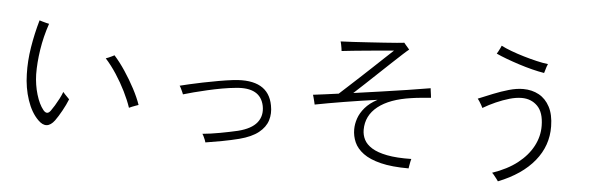

<svg xmlns="http://www.w3.org/2000/svg" viewBox="-55 -1038 4109 1317"><g transform="rotate(5 2000.0 -379.5)"><path d="M230 -57Q181 -105 153 -188.5Q125 -272 123 -366Q120 -455 135.5 -551Q151 -647 178 -741Q184 -739 197.5 -735Q211 -731 225 -727.5Q239 -724 245 -723Q214 -632 200 -541Q186 -450 187 -370Q189 -298 208.5 -232.5Q228 -167 258 -130Q285 -97 309 -131Q320 -146 334 -169Q348 -192 361.5 -218Q375 -244 383 -266Q387 -261 396.5 -250.5Q406 -240 415.5 -231Q425 -222 427 -219Q412 -181 388.5 -138.5Q365 -96 344 -67Q291 4 230 -57ZM841 -197Q824 -248 795 -306.5Q766 -365 729.5 -421Q693 -477 653 -521Q659 -523 671.5 -528Q684 -533 695.5 -539Q707 -545 711 -547Q749 -505 787 -448Q825 -391 856.5 -331.5Q888 -272 905 -222Q901 -221 888 -216Q875 -211 861.5 -206Q848 -201 841 -197Z M1384 -6Q1383 -12 1378 -24Q1373 -36 1367.5 -47.5Q1362 -59 1358 -63Q1413 -68 1478.5 -80Q1544 -92 1600 -105Q1692 -128 1729.5 -175.5Q1767 -223 1754 -290Q1728 -415 1560 -397Q1516 -393 1465.5 -384Q1415 -375 1365.5 -363.5Q1316 -352 1273.5 -341Q1231 -330 1202 -321Q1201 -325 1195.5 -337Q1190 -349 1184 -361.5Q1178 -374 1174 -378Q1197 -384 1238 -393.5Q1279 -403 1330.5 -413.5Q1382 -424 1436 -433.5Q1490 -443 1539 -449Q1777 -476 1810 -298Q1821 -243 1806 -195Q1791 -147 1744.5 -110Q1698 -73 1614 -51Q1559 -37 1497.5 -25.5Q1436 -14 1384 -6Z M2788 50Q2672 50 2595.5 31Q2519 12 2474.5 -21Q2430 -54 2411.5 -96Q2393 -138 2393 -184Q2393 -221 2406 -259.5Q2419 -298 2450 -334.5Q2481 -371 2535 -400Q2420 -384 2307.5 -365.5Q2195 -347 2108 -330Q2107 -336 2103.5 -349.5Q2100 -363 2096.5 -377Q2093 -391 2091 -396Q2129 -401 2173.5 -406.5Q2218 -412 2266 -419Q2290 -441 2325 -473Q2360 -505 2400.5 -542.5Q2441 -580 2481.5 -618Q2522 -656 2557.5 -689.5Q2593 -723 2618 -746Q2584 -743 2536 -739Q2488 -735 2436.5 -730Q2385 -725 2338.5 -720.5Q2292 -716 2260 -712Q2260 -718 2257.5 -731.5Q2255 -745 2252.5 -758.5Q2250 -772 2248 -777Q2283 -778 2333.5 -781Q2384 -784 2439.5 -787.5Q2495 -791 2546 -794.5Q2597 -798 2634 -801Q2671 -804 2684 -806Q2686 -803 2694 -793.5Q2702 -784 2710 -775Q2718 -766 2721 -762Q2709 -753 2679.5 -726Q2650 -699 2610 -661.5Q2570 -624 2526 -582.5Q2482 -541 2440 -501.5Q2398 -462 2365 -432Q2457 -445 2551.5 -458.5Q2646 -472 2733.5 -485.5Q2821 -499 2891 -511Q2891 -508 2893 -493.5Q2895 -479 2897 -464.5Q2899 -450 2899 -446Q2868 -443 2833.5 -440Q2799 -437 2766 -432Q2617 -411 2537.5 -348Q2458 -285 2458 -187Q2458 -151 2474 -119.5Q2490 -88 2528.5 -64Q2567 -40 2633.5 -27Q2700 -14 2801 -16Q2799 -10 2796 4Q2793 18 2791 31.5Q2789 45 2788 50Z M3406 85Q3404 81 3395 69.5Q3386 58 3376.5 46Q3367 34 3361 30Q3464 -5 3533 -59Q3602 -113 3637.5 -180.5Q3673 -248 3672 -321Q3671 -413 3628 -456Q3585 -499 3520 -499Q3481 -499 3436 -486Q3391 -473 3344.5 -452.5Q3298 -432 3256 -407Q3254 -413 3246.5 -426Q3239 -439 3231 -451.5Q3223 -464 3219 -468Q3267 -488 3320.5 -509.5Q3374 -531 3426.5 -546Q3479 -561 3524 -561Q3585 -561 3632.5 -535Q3680 -509 3708 -456Q3736 -403 3737 -322Q3739 -189 3653.5 -84Q3568 21 3406 85ZM3657 -683Q3619 -689 3573.5 -700.5Q3528 -712 3481.5 -727Q3435 -742 3393.5 -757.5Q3352 -773 3322 -787Q3325 -791 3331.5 -803Q3338 -815 3344 -827.5Q3350 -840 3351 -844Q3380 -829 3421.5 -813.5Q3463 -798 3508.5 -784.5Q3554 -771 3598.5 -760.5Q3643 -750 3678 -746Q3675 -741 3670.5 -727.5Q3666 -714 3662.5 -701Q3659 -688 3657 -683Z"/></g></svg>

Font: Zen Kaku Gothic Antique
Style: Regular
Weight: 400
Designer: Yoshimichi Ohira
Foundry: Positype
Version: Version 1.001